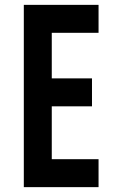

<svg xmlns="http://www.w3.org/2000/svg" viewBox="-20 -770 469 790"><path d="M385.5 -750V-635H193V-447.5H358.5V-332.5H193V-115H385.5V0H78V-750Z"/></svg>

Font: Mohave Light SemiBold
Style: Regular
Weight: 600
Version: Version 2.003